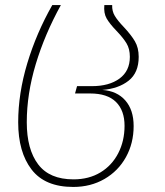

<svg xmlns="http://www.w3.org/2000/svg" viewBox="-20 -540 652 760"><path d="M52 -56Q52 -170 88 -289.5Q124 -409 187 -520H221Q157 -404 121.5 -286Q86 -168 86 -56Q86 51 131 110.5Q176 170 271 170Q332 170 377.5 142.5Q423 115 448 66.5Q473 18 473 -42Q473 -103 439 -136.5Q405 -170 337 -170H277L285 -199H344Q412 -199 453 -229Q494 -259 494 -315Q494 -347 480.5 -369Q467 -391 441 -418Q414 -446 402 -467Q390 -488 393 -520H424Q423 -496 434.5 -477Q446 -458 470 -433Q499 -402 514 -376.5Q529 -351 529 -315Q529 -252 489 -220.5Q449 -189 385 -184Q443 -180 476 -142.5Q509 -105 509 -41Q509 27 478.5 82Q448 137 393.5 168.5Q339 200 270 200Q158 200 105 131Q52 62 52 -56Z"/></svg>

Font: FiraGO UltraLight
Style: Italic
Weight: 200
Italic angle: -8°
Designer: bBox Type GmbH
Foundry: bBox Type GmbH
Version: Version 1.001